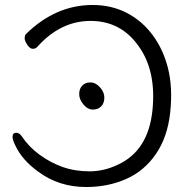

<svg xmlns="http://www.w3.org/2000/svg" viewBox="-20 -733 765 771"><path d="M41 -150Q29 -174 30.5 -187Q32 -200 45 -200Q58 -200 68 -185Q95 -144 138.5 -112Q182 -80 231.5 -62.5Q281 -45 339.5 -45Q398 -45 454 -72Q575 -128 592 -288.5Q609 -449 535 -550Q464 -649 343.5 -649Q223 -649 130 -545Q123 -537 111.5 -537Q100 -537 89 -554Q78 -571 79 -581.5Q80 -592 84 -596Q203 -713 352 -713Q428 -713 489.5 -681Q551 -649 593.5 -591.5Q636 -534 655 -457.5Q674 -381 663.5 -282Q653 -183 606 -114.5Q559 -46 486 -14Q413 18 326 18Q216 18 133 -44Q68 -91 41 -150ZM399 -341Q399 -319 386.5 -306Q374 -293 353 -293Q332 -293 315 -313.5Q298 -334 298 -355Q298 -376 310 -389Q322 -402 343 -402Q364 -402 381.5 -382.5Q399 -363 399 -341Z"/></svg>

Font: LXGW WenKai Lite
Style: Regular
Weight: 400
Designer: LXGW / Fontworks Inc.
Foundry: LXGW / Fontworks Inc.
Version: Version 1.511; March 25, 2025